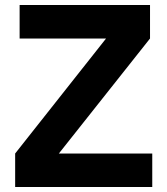

<svg xmlns="http://www.w3.org/2000/svg" viewBox="-20 -753 674 773"><path d="M217 -135H593V0H41V-135L407 -598H59V-733H584V-598Z"/></svg>

Font: IBM Plex Sans JP
Style: Bold
Weight: 700
Designer: Mike Abbink; Paul van der Laan; Pieter van Rosmalen; Wujin Sim; Yejin Wi; Jinhee Kim; Boomi Park; Yona Kim; Kichan Ma
Foundry: Sandoll Inc.
Version: Version 1.001